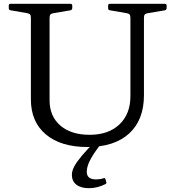

<svg xmlns="http://www.w3.org/2000/svg" viewBox="-20 -762 917 1007"><path d="M447 225Q404 225 380.5 206.5Q357 188 357 155Q357 134 370 110Q383 86 410 54Q437 22 480 -21L504 0Q468 47 451.5 80Q435 113 435 139Q435 179 484 179Q494 179 504 177.5Q514 176 526 172Q530 171 533 177L538 195Q539 200 534 203Q515 213 492.5 219Q470 225 447 225ZM735 -263Q735 -133 657.5 -62Q580 9 438 9Q299 9 220.5 -57Q142 -123 142 -241V-742H240V-236Q240 -152 296.5 -103.5Q353 -55 450 -55Q549 -55 606.5 -109.5Q664 -164 664 -258V-742H735ZM26 -732Q26 -742 35 -742H349Q359 -742 359 -733V-720Q359 -711 350 -708L261 -693Q249 -691 244.5 -686Q240 -681 240 -669V-527H142V-668Q142 -680 138 -685.5Q134 -691 122 -693L36 -708Q26 -709 26 -719ZM547 -732Q547 -742 556 -742H844Q854 -742 854 -733V-720Q854 -711 845 -708L756 -693Q744 -691 739.5 -686Q735 -681 735 -669V-527H664V-668Q664 -680 660 -685.5Q656 -691 644 -693L557 -708Q547 -709 547 -719Z"/></svg>

Font: Hahmlet
Style: Regular
Weight: 400
Designer: Minjoo Ham & Mark Frömberg
Foundry: hypertype
Version: Version 1.001; ttfautohint (v1.8.3)